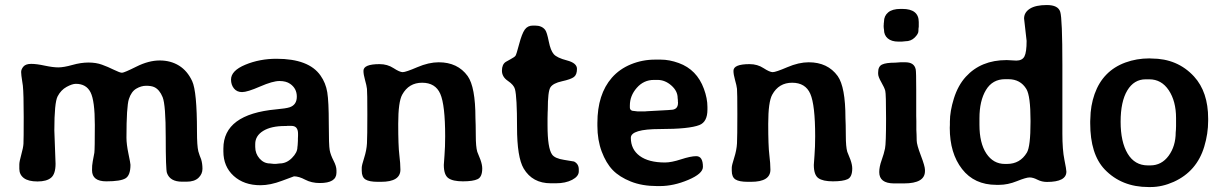

<svg xmlns="http://www.w3.org/2000/svg" viewBox="-20 -735 4915 771"><path d="M57.6 -57.1V-74.7Q57.6 -85.9 65.4 -113.8Q73.2 -141.6 74.2 -157.5Q75.2 -173.3 75.2 -265.6Q75.2 -357.9 71.8 -391.1L69.3 -407.7Q64.9 -434.6 64.9 -445.8Q64.9 -457 74.2 -467.8Q83.5 -478.5 105.2 -478.5Q127 -478.5 159.7 -471.4Q192.4 -464.4 214.1 -464.4Q235.8 -464.4 270.3 -474.1Q304.7 -483.9 335.2 -483.9Q365.7 -483.9 389.4 -475.3Q413.1 -466.8 437.3 -454.8Q461.4 -442.9 470 -442.9Q478.5 -442.9 527.8 -467.5Q577.1 -492.2 621.3 -492.2Q665.5 -492.2 699 -471.4Q732.4 -450.7 751.7 -409.2Q771 -367.7 771 -207.5Q771 -149.4 776.4 -127.4L781.7 -110.8L787.6 -95.7Q793 -78.1 793 -57.1Q793 -36.1 776.9 -20.8Q760.7 -5.4 729 -5.4H711.4Q662.6 -5.4 650.4 -40.5Q645.5 -54.7 645.5 -184.3Q645.5 -314 633.1 -344.7Q620.6 -375.5 599.1 -385.3Q587.4 -390.6 567.1 -390.6Q546.9 -390.6 527.1 -378.9Q507.3 -367.2 497.6 -337.4Q487.8 -307.6 487.8 -182.1Q487.8 -156.2 495.8 -117.7Q503.9 -79.1 503.9 -73.2Q503.9 -30.8 483.9 -18.8Q463.9 -6.8 406.7 -6.8Q349.6 -6.8 349.6 -51.3L350.1 -69.8L352.5 -87.4L358.9 -121.6Q360.8 -136.2 360.8 -233.4Q360.8 -330.6 343.5 -364.5Q326.2 -398.4 284.7 -398.4Q270 -398.4 247.3 -386Q224.6 -373.5 211.4 -348.1Q198.2 -322.8 198.2 -211.4L203.1 -77.6Q203.1 -36.6 185.3 -21.5Q167.5 -6.3 130.6 -6.3Q93.8 -6.3 75.7 -20Q57.6 -33.7 57.6 -57.1Z M1103 -78.6Q1130.4 -78.6 1152.3 -100.6Q1174.3 -122.6 1174.3 -144Q1175.3 -149.9 1175.3 -152.3L1176.3 -169.4Q1176.3 -173.8 1176.3 -178.2L1176.8 -189.5V-198.2Q1176.8 -229.5 1150.4 -229.5H1133.3L1130.4 -229H1124.5Q1068.4 -229 1036.6 -209.2Q1004.9 -189.5 1004.9 -156.7V-145Q1004.9 -118.2 1022.2 -98.4Q1039.6 -78.6 1064 -78.6L1078.1 -77.1H1089.4Q1098.1 -78.6 1103 -78.6ZM1331.1 -41Q1330.6 0 1264.2 0Q1231 0 1205.6 -13.4Q1180.2 -26.9 1160.6 -26.9Q1159.2 -26.9 1112.3 -9Q1065.4 8.8 1025.9 8.8Q959.5 8.8 918.2 -28.8Q877 -66.4 877 -127V-138.7Q877 -276.4 1089.4 -295.9Q1127.9 -299.3 1143.1 -304.2Q1171.9 -314 1171.9 -346.9Q1171.9 -379.9 1145 -398.4Q1128.9 -409.7 1102.1 -409.7Q1075.2 -409.7 1024.2 -387.5Q973.1 -365.2 952.1 -365.2Q931.2 -365.2 919.4 -379.9Q907.7 -394.5 907.7 -415.5Q907.7 -451.2 965.1 -475.1Q1022.5 -499 1090.3 -499Q1220.2 -499 1267.1 -431.6Q1288.1 -401.9 1294.2 -364.5Q1300.3 -327.1 1300.3 -239Q1300.3 -150.9 1304 -131.8Q1307.6 -112.8 1319.3 -90.1Q1331.1 -67.4 1331.1 -51.3Z M1741.7 -484.9Q1817.9 -484.9 1857.9 -429.7Q1889.2 -385.7 1889.2 -260.7L1890.1 -232.4L1890.6 -190.4Q1890.6 -146 1896.5 -125.5L1909.2 -93.8Q1916.5 -73.2 1916.5 -58.6Q1916.5 -24.4 1897.9 -15.6Q1879.4 -6.8 1838.9 -6.8Q1798.3 -6.8 1780.3 -19.8Q1762.2 -32.7 1762.2 -72.8Q1762.2 -76.7 1764.9 -110.8Q1767.6 -145 1767.6 -187.5Q1767.6 -313.5 1748 -358.2Q1728.5 -402.8 1675 -402.8Q1621.6 -402.8 1595.2 -355Q1579.1 -326.2 1579.1 -237.5Q1579.1 -148.9 1583.5 -113.8Q1587.9 -78.1 1587.9 -53.7Q1587.9 -4.9 1510.3 -4.9H1497.1Q1462.4 -4.9 1447.5 -14.4Q1432.6 -23.9 1432.6 -49.3V-62Q1432.6 -70.8 1442.4 -101.3Q1452.1 -131.8 1453.6 -159.4Q1455.1 -187 1455.1 -275.9Q1455.1 -364.7 1453.6 -378.2Q1452.1 -391.6 1445.8 -413.8Q1439.5 -436 1439.5 -450.7Q1439.5 -477.5 1504.4 -477.5Q1535.6 -477.5 1560.3 -461.4Q1585 -445.3 1597.2 -445.3Q1609.4 -445.3 1655.5 -465.1Q1701.7 -484.9 1741.7 -484.9Z M2047.9 -377Q2043.5 -394 2019.5 -410.2Q1995.6 -426.3 1995.6 -451.2Q1995.6 -476.1 2010.7 -486.3Q2014.2 -488.8 2030.3 -497.3Q2046.4 -505.9 2050 -511Q2053.7 -516.1 2064.7 -557.9Q2075.7 -599.6 2087.2 -616Q2098.6 -632.3 2120.1 -632.3H2128.4Q2156.2 -632.3 2169.4 -614.7Q2176.3 -605.5 2183.6 -568.8Q2190.9 -532.2 2203.6 -517.6Q2216.3 -502.9 2256.6 -492.4Q2296.9 -481.9 2296.9 -458.5Q2296.9 -435.1 2284.7 -425.8Q2272.5 -416.5 2236.8 -408.7Q2201.2 -400.9 2190.4 -384.5Q2179.7 -368.2 2179.7 -293.9L2179.2 -283.7Q2178.7 -273.4 2178.7 -259.8V-231Q2178.7 -140.6 2196.8 -114.7Q2208 -98.6 2245.4 -93Q2282.7 -87.4 2285.2 -86.4Q2304.2 -76.7 2304.2 -54.7V-46.9Q2304.2 -26.9 2277.6 -12.9Q2251 1 2211.9 1H2191.9Q2118.2 1 2083 -58.1Q2056.2 -103.5 2056.2 -224.6Q2056.2 -345.7 2047.9 -377Z M2702.6 -321.8V-324.7L2702.1 -327.6V-333Q2701.2 -338.9 2701.2 -341.3Q2701.2 -369.6 2675.8 -391.8Q2650.4 -414.1 2620.6 -414.1H2606Q2564.9 -414.1 2537.1 -382.3Q2509.3 -350.6 2509.3 -311.5V-303.7Q2509.3 -289.1 2528.3 -289.1L2540.5 -287.6H2571.3L2573.7 -288.1L2663.1 -293L2673.3 -293.9Q2702.6 -293.9 2702.6 -321.8ZM2513.2 -181.6Q2513.2 -135.3 2548.8 -108.9Q2584.5 -82.5 2650.4 -82.5Q2675.8 -82.5 2714.8 -95.2Q2753.9 -107.9 2775.9 -107.9Q2802.7 -107.9 2802.7 -64.9Q2802.7 -37.6 2743.9 -12.7Q2685.1 12.2 2629.9 12.2H2618.7Q2558.6 12.2 2512.9 -6.1Q2467.3 -24.4 2440.4 -52.2Q2413.6 -80.1 2396.2 -126.5Q2378.9 -172.9 2378.9 -229.5V-241.2Q2378.9 -356.4 2437 -422.9Q2467.8 -458 2513.7 -476.8Q2559.6 -495.6 2610.4 -495.6H2633.3Q2668 -495.6 2705.6 -481.9Q2778.3 -455.6 2806.6 -378.4Q2820.8 -339.8 2820.8 -305.7V-294.9Q2820.8 -245.6 2788.6 -232.9Q2748 -216.8 2630.6 -216.8Q2513.2 -216.8 2513.2 -181.6Z M3227.5 -484.9Q3303.7 -484.9 3343.8 -429.7Q3375 -385.7 3375 -260.7L3376 -232.4L3376.5 -190.4Q3376.5 -146 3382.3 -125.5L3395 -93.8Q3402.3 -73.2 3402.3 -58.6Q3402.3 -24.4 3383.8 -15.6Q3365.2 -6.8 3324.7 -6.8Q3284.2 -6.8 3266.1 -19.8Q3248 -32.7 3248 -72.8Q3248 -76.7 3250.7 -110.8Q3253.4 -145 3253.4 -187.5Q3253.4 -313.5 3233.9 -358.2Q3214.4 -402.8 3160.9 -402.8Q3107.4 -402.8 3081.1 -355Q3064.9 -326.2 3064.9 -237.5Q3064.9 -148.9 3069.3 -113.8Q3073.7 -78.1 3073.7 -53.7Q3073.7 -4.9 2996.1 -4.9H2982.9Q2948.2 -4.9 2933.3 -14.4Q2918.5 -23.9 2918.5 -49.3V-62Q2918.5 -70.8 2928.2 -101.3Q2938 -131.8 2939.5 -159.4Q2940.9 -187 2940.9 -275.9Q2940.9 -364.7 2939.5 -378.2Q2938 -391.6 2931.6 -413.8Q2925.3 -436 2925.3 -450.7Q2925.3 -477.5 2990.2 -477.5Q3021.5 -477.5 3046.1 -461.4Q3070.8 -445.3 3083 -445.3Q3095.2 -445.3 3141.4 -465.1Q3187.5 -484.9 3227.5 -484.9Z M3596.2 -699.2H3603.5Q3669.4 -699.2 3669.4 -646.5V-627.9Q3668 -620.6 3668 -609.9Q3668 -599.1 3653.1 -584.2Q3638.2 -569.3 3615.2 -569.3L3601.1 -567.9H3587.4Q3560.1 -567.9 3544.9 -580.8Q3529.8 -593.8 3529.8 -615.7Q3528.8 -619.6 3528.8 -622.6L3528.3 -631.8L3528.8 -634.3Q3528.8 -636.7 3528.8 -639.2L3529.8 -648.4Q3529.8 -670.9 3546.4 -685.1Q3563 -699.2 3596.2 -699.2ZM3569.3 1.5Q3510.7 1 3510.7 -43.9Q3510.7 -65.4 3520.3 -91.8Q3529.8 -118.2 3533.9 -138.7Q3538.1 -159.2 3538.1 -258.5Q3538.1 -357.9 3534.9 -370.4Q3531.7 -382.8 3519 -404.8Q3506.3 -426.8 3506.3 -438.5V-444.3Q3506.3 -468.3 3522 -475.8Q3537.6 -483.4 3575.2 -483.4L3595.7 -484.9H3615.7Q3651.4 -484.9 3657.2 -456.1Q3659.2 -446.8 3659.2 -373.5V-269L3659.7 -248.5V-213.9L3660.6 -193.8Q3661.1 -187 3661.1 -170.7Q3661.1 -154.3 3677.7 -110.8Q3694.3 -67.4 3694.3 -53.2V-47.9Q3694.3 1.5 3609.9 1.5Z M3913.1 -260.3V-233.9Q3913.1 -160.2 3940.9 -118.4Q3968.8 -76.7 4015.1 -76.7H4023.9Q4076.2 -76.7 4103.5 -122.1Q4118.2 -146.5 4118.2 -245.6V-250.5Q4118.2 -349.6 4101.6 -377.4Q4077.6 -417 4029.3 -417H4016.1Q3965.3 -417 3939.2 -373.5Q3913.1 -330.1 3913.1 -260.3ZM4262.2 -45.9Q4262.2 -4.4 4184.1 -4.4Q4163.6 -4.4 4146 -13.4Q4128.4 -22.5 4114.5 -22.5Q4100.6 -22.5 4063.7 -7.6Q4026.9 7.3 3992.2 7.3H3981Q3892.6 7.3 3843.3 -56.2Q3793.9 -119.6 3793.9 -221.7L3794.4 -233.9V-246.6Q3794.4 -288.1 3810.5 -339.8Q3827.1 -392.6 3858.4 -426.8Q3919.4 -493.7 4022 -493.7H4023.4L4061 -491.7Q4085 -491.7 4093.8 -508.5Q4102.5 -525.4 4102.5 -570.8L4092.3 -660.6Q4092.3 -685.1 4115.5 -700Q4138.7 -714.8 4183.8 -714.8Q4229 -714.8 4237.5 -687.5Q4246.1 -660.2 4246.1 -473.6V-198.7Q4246.1 -133.3 4254.2 -93.8Q4262.2 -54.2 4262.2 -45.9Z M4589.4 -70.8H4599.1Q4644.5 -70.8 4672.9 -109.6Q4701.2 -148.4 4701.2 -203.6L4702.1 -213.9L4702.6 -229V-260.7Q4702.6 -328.6 4673.3 -372.6Q4644 -416.5 4595.2 -416.5H4580.6Q4533.7 -416.5 4506.8 -371.8Q4480 -327.1 4480 -246.1Q4480 -165 4508.3 -117.9Q4536.6 -70.8 4589.4 -70.8ZM4600.6 16.1H4591.8Q4483.9 16.1 4416 -54.7Q4357.9 -115.7 4357.9 -240.2V-249L4358.4 -257.8Q4358.9 -310.1 4375.5 -357.4Q4408.7 -450.7 4499 -483.9Q4544.4 -500.5 4595.2 -500.5L4604 -500Q4708.5 -500 4774.9 -427.7Q4831.5 -365.7 4831.5 -258.8V-250Q4831.5 -198.2 4815.9 -146.5Q4786.1 -46.9 4693.4 -4.9Q4646.5 16.1 4600.6 16.1Z"/></svg>

Font: Averia Libre
Style: Bold
Weight: 700
Version: Version 1.002